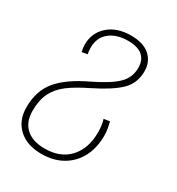

<svg xmlns="http://www.w3.org/2000/svg" viewBox="-175 -642 878 952"><g transform="rotate(30 264.5 -165.5)"><path d="M25 36Q25 -59 76.5 -120Q128 -181 236 -232Q327 -276 367.5 -314.5Q408 -353 408 -410Q408 -454 380.5 -477.5Q353 -501 298 -501Q233 -501 193 -469Q153 -437 153 -379Q153 -358 157 -343L125 -337Q120 -359 120 -378Q120 -445 168.5 -488Q217 -531 298 -531Q368 -531 405.5 -498Q443 -465 443 -410Q443 -342 398 -298Q353 -254 256 -206Q184 -171 142.5 -139.5Q101 -108 80.5 -66.5Q60 -25 60 36Q60 100 98 134.5Q136 169 205 169Q294 169 344.5 114.5Q395 60 395 -34Q395 -73 385 -105L419 -110Q423 -94 426.5 -74.5Q430 -55 430 -33Q430 36 402.5 88.5Q375 141 324 170.5Q273 200 204 200Q121 200 73 155.5Q25 111 25 36Z"/></g></svg>

Font: FiraGO UltraLight
Style: Italic
Weight: 200
Italic angle: -8°
Designer: bBox Type GmbH
Foundry: bBox Type GmbH
Version: Version 1.001